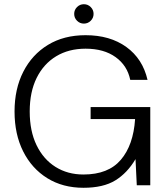

<svg xmlns="http://www.w3.org/2000/svg" viewBox="-20 -879 795 911"><path d="M376 12Q278 12 204.5 -33.5Q131 -79 90 -160.5Q49 -242 49 -350Q49 -457 90.5 -538.5Q132 -620 207.5 -666Q283 -712 386 -712Q502 -712 579.5 -656Q657 -600 680 -500H598Q584 -568 528.5 -608Q473 -648 386 -648Q306 -648 246.5 -612Q187 -576 154 -509.5Q121 -443 121 -350Q121 -257 153.5 -190Q186 -123 243.5 -87Q301 -51 376 -51Q494 -51 553.5 -121Q613 -191 621 -314H410V-371H693V0H629L623 -124Q584 -58 527 -23Q470 12 376 12ZM378 -767Q359 -767 345.5 -780.5Q332 -794 332 -813Q332 -832 345.5 -845.5Q359 -859 378 -859Q397 -859 410.5 -845.5Q424 -832 424 -813Q424 -794 410.5 -780.5Q397 -767 378 -767Z"/></svg>

Font: DM Sans Light
Style: Regular
Weight: 300
Designer: Colophon Foundry, Jonny Pinhorn
Foundry: Colophon Foundry
Version: Version 4.004; ttfautohint (v1.8.4.7-5d5b)